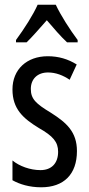

<svg xmlns="http://www.w3.org/2000/svg" viewBox="-20 -786 379 816"><path d="M217 -766H140C121 -723 84 -665 48 -616V-606H93C117 -629 148 -665 179 -700C209 -665 237 -632 265 -606H310V-616C277 -660 238 -721 217 -766ZM307 -144C307 -226 262 -265 196 -307C133 -345 111 -365 111 -408C111 -450 139 -478 184 -478C217 -478 248 -466 276 -447L306 -512C269 -535 229 -547 183 -547C94 -547 33 -491 33 -406C33 -323 78 -283 145 -242C205 -208 227 -183 227 -141C227 -92 199 -63 152 -63C108 -63 62 -80 33 -104V-20C63 -3 105 10 155 10C251 10 307 -45 307 -144Z"/></svg>

Font: Noto Sans UI Condensed
Style: Regular
Weight: 400
Width: 3
Designer: Monotype Design Team
Foundry: Monotype Imaging Inc.
Version: Version 1.901